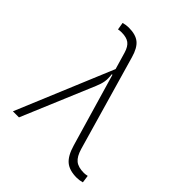

<svg xmlns="http://www.w3.org/2000/svg" viewBox="-205 -859 996 996"><g transform="rotate(45 293.0 -361.0)"><path d="M44.4 0 266.1 -531.7 238.8 -625Q228.5 -659.7 209.2 -674.1Q189.9 -688.5 152.8 -688.5Q141.1 -688.5 129.4 -686L122.6 -726.6Q142.6 -732.4 162.6 -732.4Q213.4 -732.4 240.5 -710.4Q267.6 -688.5 282.7 -634.8L433.1 -112.3Q445.8 -69.3 467.5 -51.8Q489.3 -34.2 531.2 -34.2Q540.5 -34.2 555.7 -37.6L561.5 3.9Q541.5 9.8 521.5 9.8Q468.3 9.8 439 -14.6Q409.7 -39.1 392.6 -98.1L275.4 -499.5L271 -498Q274.9 -467.3 271.2 -446Q267.6 -424.8 256.3 -398.4L88.9 0Z"/></g></svg>

Font: Caskaydia Cove ExtraLight
Style: Regular
Weight: 200
Monospace: yes
Designer: Aaron Bell
Foundry: Saja Typeworks
Version: Version 4.300; ttfautohint (v1.8.3)